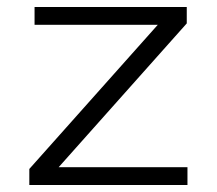

<svg xmlns="http://www.w3.org/2000/svg" viewBox="-20 -530 622 550"><path d="M64 0V-46L432 -459H79V-510H515V-463L148 -51H517V0Z"/></svg>

Font: Saira Expanded Light
Style: Regular
Weight: 300
Width: 7
Designer: Hector Gatti with collaboration of the Omnibus-Type team
Foundry: Omnibus-Type
Version: Version 1.101